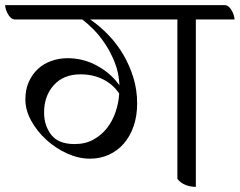

<svg xmlns="http://www.w3.org/2000/svg" viewBox="-59 -722 935 749"><path d="M705 -646V7Q685 7 666 0Q647 -7 633 -24V-646H293Q331 -620 364.5 -585Q398 -550 422.5 -508Q447 -466 461.5 -418.5Q476 -371 476 -319Q476 -270 462.5 -230.5Q449 -191 424.5 -162.5Q400 -134 366 -118.5Q332 -103 292 -103Q248 -103 203.5 -123Q159 -143 122.5 -176Q86 -209 63 -250.5Q40 -292 40 -334Q40 -373 53.5 -403Q67 -433 89.5 -453.5Q112 -474 142 -484.5Q172 -495 205 -495Q266 -495 320 -465.5Q374 -436 407 -389Q405 -437 389 -477.5Q373 -518 351 -551Q329 -584 305 -608Q281 -632 262 -646H0Q-9 -646 -16 -652Q-23 -658 -28 -667Q-33 -676 -36 -685.5Q-39 -695 -39 -702H817Q826 -702 833 -696Q840 -690 845 -681Q850 -672 853 -662.5Q856 -653 856 -646ZM232 -160Q274 -160 305.5 -177.5Q337 -195 358.5 -222.5Q380 -250 392 -285.5Q404 -321 406 -357Q383 -392 344 -412Q305 -432 255 -432Q189 -432 151 -390Q113 -348 113 -283Q113 -232 141 -196Q169 -160 232 -160Z"/></svg>

Font: Gotu
Style: Regular
Weight: 400
Designer: Sarang Kulkarni & Kailash Malviya
Foundry: Ek Type
Version: Version 2.320;hotconv 1.0.109;makeotfexe 2.5.65596; ttfautoh